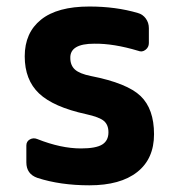

<svg xmlns="http://www.w3.org/2000/svg" viewBox="-20 -550 540 580"><path d="M254.9 -320.3Q364.3 -298.8 404.8 -259.8Q445.3 -220.7 445.3 -144.5Q445.3 -70.3 394.5 -30.3Q343.8 9.8 250 9.8Q162.1 9.8 92.8 -12.7Q59.6 -24.4 59.6 -59.6V-110.4Q59.6 -123 70.3 -128.9Q81.1 -134.8 92.8 -129.9Q164.1 -101.6 224.6 -101.6Q269.5 -101.6 288.6 -113.3Q307.6 -125 307.6 -150.4Q307.6 -172.9 293.9 -184.6Q280.3 -196.3 240.2 -205.1Q141.6 -226.6 98.1 -267.6Q54.7 -308.6 54.7 -379.9Q54.7 -451.2 104 -490.7Q153.3 -530.3 250 -530.3Q330.1 -530.3 396.5 -510.7Q411.1 -506.8 420.4 -494.1Q429.7 -481.4 429.7 -464.8V-419.9Q429.7 -407.2 419.4 -399.4Q409.2 -391.6 397.5 -396.5Q323.2 -418.9 264.6 -418Q191.4 -418 192.4 -375Q192.4 -352.5 206.5 -339.8Q220.7 -327.1 254.9 -320.3Z"/></svg>

Font: Rounded-L Mgen+ 1m bold
Style: Bold
Weight: 700
Designer: [Source Han Sans]
Ryoko NISHIZUKA  (kana & ideographs); Paul D. Hunt (Latin, Greek & Cyrillic); Wenlong ZHANG  (bopomofo
Version: Version 1.059.20150602